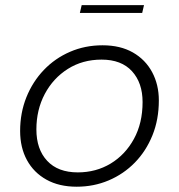

<svg xmlns="http://www.w3.org/2000/svg" viewBox="-20 -714 694 744"><path d="M277 9.5Q209 9.5 160 -17.8Q111 -45 84.5 -93.5Q58 -142 58 -206.5Q58 -276.5 82.2 -337Q106.5 -397.5 149.8 -442.8Q193 -488 251.2 -513.2Q309.5 -538.5 377.5 -538.5Q446 -538.5 494.8 -510.8Q543.5 -483 569.5 -434.5Q595.5 -386 595.5 -325Q595.5 -251 570.8 -189.8Q546 -128.5 502.5 -84Q459 -39.5 401.2 -15Q343.5 9.5 277 9.5ZM281.5 -46Q352 -46 408.8 -80.2Q465.5 -114.5 499 -175.8Q532.5 -237 532.5 -318.5Q532.5 -393 491.5 -438Q450.5 -483 373.5 -483Q300 -483 243 -447Q186 -411 153.5 -349.8Q121 -288.5 121 -212.5Q121 -135.5 162.8 -90.8Q204.5 -46 281.5 -46ZM289.5 -664 296.5 -694H538L531 -664Z"/></svg>

Font: Epilogue Light
Style: Italic
Weight: 300
Italic angle: -12°
Designer: Tyler Finck
Foundry: Etcetera Type Co
Version: Version 2.111; ttfautohint (v1.8.3)